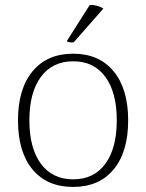

<svg xmlns="http://www.w3.org/2000/svg" viewBox="-20 -726 577 758"><path d="M269 12Q166 12 108.5 -57Q51 -126 51 -251Q51 -375 108.5 -444.5Q166 -514 269 -514Q371 -514 428.5 -444.5Q486 -375 486 -251Q486 -126 428.5 -57Q371 12 269 12ZM269 -18Q351 -18 396 -79.5Q441 -141 441 -251Q441 -361 396 -422.5Q351 -484 269 -484Q187 -484 141.5 -422.5Q96 -361 96 -251Q96 -141 141.5 -79.5Q187 -18 269 -18ZM388 -692 271 -559Q265 -558 255.5 -559Q246 -560 244 -564L334 -706Q345 -707 354.5 -705Q364 -703 372.5 -700Q381 -697 388 -692Z"/></svg>

Font: Arima ExtraLight
Style: Regular
Weight: 250
Designer: Joana Correia and Natanael Gama
Foundry: NDISCOVER
Version: Version 1.101;gftools[0.9.23]